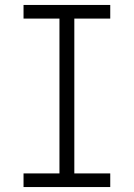

<svg xmlns="http://www.w3.org/2000/svg" viewBox="-20 -755 540 775"><path d="M75 0V-55H220V-680H75V-735H425V-680H280V-55H425V0Z"/></svg>

Font: Iosevka Term Light
Style: Regular
Weight: 300
Monospace: yes
Designer: Belleve Invis
Foundry: Belleve Invis
Version: Version 9.0.1; ttfautohint (v1.8.3)